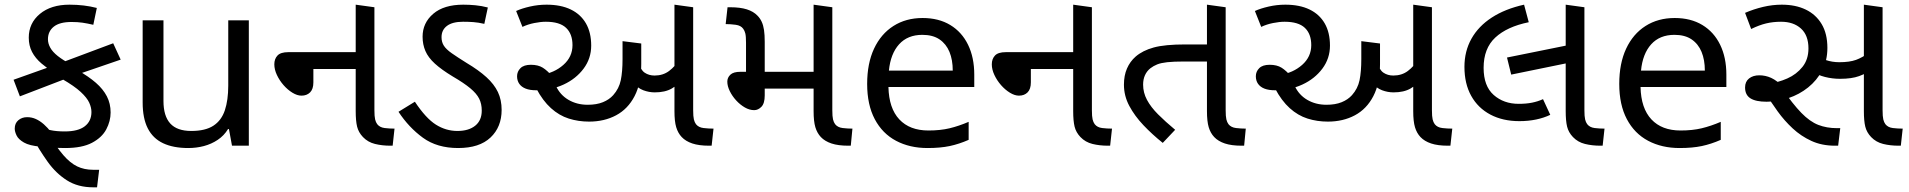

<svg xmlns="http://www.w3.org/2000/svg" viewBox="-20 -623 8164 821"><path d="M379 178Q313 178 266 148Q219 118 184 69Q149 20 117 -38L96 -109Q125 -93 148 -82.5Q171 -72 196 -66.5Q221 -61 257 -61Q314 -61 342.5 -83Q371 -105 371 -144Q371 -163 361.5 -184Q352 -205 325 -230Q298 -255 246 -285L219 -306Q184 -329 157.5 -351.5Q131 -374 117 -401Q103 -428 103 -462Q103 -524 150.5 -563.5Q198 -603 277 -603Q309 -603 338 -599.5Q367 -596 394 -589L379 -517Q353 -523 332.5 -526Q312 -529 286 -529Q235 -529 210 -509Q185 -489 185 -455Q185 -437 195 -419Q205 -401 227 -383.5Q249 -366 285 -347L313 -322Q359 -296 390 -269Q421 -242 437 -211Q453 -180 453 -142Q453 -105 434.5 -70Q416 -35 373.5 -12.5Q331 10 259 10Q234 10 205 8Q176 6 153 4Q106 0 82.5 -13.5Q59 -27 51 -43.5Q43 -60 43 -73Q43 -96 58.5 -109Q74 -122 96 -122Q116 -122 133.5 -114Q151 -106 167.5 -91.5Q184 -77 200 -56L188 -48Q222 7 251 40.5Q280 74 310 88.5Q340 103 378 103H404L395 178ZM65 -211 38 -282 229 -350 464 -438 496 -368 289 -297Z M1044 -536V0H972L959 -71H955Q938 -43 911 -25Q884 -7 852 1.5Q820 10 785 10Q721 10 677.5 -10.5Q634 -31 612 -74Q590 -117 590 -185V-536H679V-191Q679 -127 708 -95Q737 -63 798 -63Q858 -63 892.5 -85.5Q927 -108 941.5 -151.5Q956 -195 956 -257V-536Z M1649 0Q1614 0 1583.5 -7.5Q1553 -15 1532 -37Q1513 -57 1507 -81.5Q1501 -106 1501 -148V-603L1581 -592V-152Q1581 -125 1584 -112.5Q1587 -100 1593 -92Q1604 -78 1625 -75.5Q1646 -73 1667 -73L1659 0ZM1269 -214Q1251 -214 1230.5 -226.5Q1210 -239 1192.5 -259Q1175 -279 1164 -302.5Q1153 -326 1153 -348Q1153 -371 1166.5 -385.5Q1180 -400 1213 -400H1537V-328H1320V-271Q1320 -242 1306 -228Q1292 -214 1269 -214Z M1939 10Q1849 10 1788.5 -34Q1728 -78 1684 -145L1754 -188Q1801 -117 1844 -90Q1887 -63 1936 -63Q1984 -63 2012 -85.5Q2040 -108 2040 -150Q2040 -179 2029 -201Q2018 -223 1991 -245.5Q1964 -268 1916 -296Q1868 -325 1839.5 -351Q1811 -377 1799 -405Q1787 -433 1787 -466Q1787 -525 1832.5 -564Q1878 -603 1961 -603Q1987 -603 2013 -600.5Q2039 -598 2066 -591L2051 -521Q2025 -527 2004 -528.5Q1983 -530 1960 -530Q1915 -530 1891.5 -512.5Q1868 -495 1868 -464Q1868 -443 1878 -427.5Q1888 -412 1911.5 -395.5Q1935 -379 1975 -354Q2027 -323 2060 -293Q2093 -263 2109 -229.5Q2125 -196 2125 -153Q2125 -80 2077.5 -35Q2030 10 1939 10Z M2499 -103Q2453 -103 2412 -116Q2371 -129 2336 -160.5Q2301 -192 2273 -245L2294 -303Q2350 -311 2389 -345.5Q2428 -380 2428 -430Q2428 -478 2400.5 -504Q2373 -530 2314 -530Q2292 -530 2264.5 -524.5Q2237 -519 2214 -508L2187 -576Q2211 -587 2246 -595Q2281 -603 2317 -603Q2378 -603 2420.5 -582.5Q2463 -562 2485.5 -523Q2508 -484 2508 -428Q2508 -373 2475.5 -329.5Q2443 -286 2390 -261.5Q2337 -237 2273 -237Q2246 -237 2228 -244Q2210 -251 2200.5 -264.5Q2191 -278 2191 -297Q2191 -317 2205.5 -331.5Q2220 -346 2250 -346Q2281 -346 2301 -333.5Q2321 -321 2343 -295L2357 -256Q2375 -217 2411 -196Q2447 -175 2493 -175Q2531 -175 2558 -186Q2585 -197 2602 -216Q2627 -244 2634.5 -280Q2642 -316 2642 -371V-447L2722 -437V-349Q2722 -267 2693.5 -212Q2665 -157 2614.5 -130Q2564 -103 2499 -103ZM2780 -228Q2755 -228 2731 -237Q2707 -246 2687 -269Q2667 -292 2653 -333L2711 -356Q2719 -324 2737 -312Q2755 -300 2779 -300Q2815 -300 2841 -319.5Q2867 -339 2889 -373L2906 -291Q2881 -261 2852.5 -244.5Q2824 -228 2780 -228ZM3012 0Q2969 0 2940.5 -9.5Q2912 -19 2895 -37Q2879 -54 2871.5 -79Q2864 -104 2864 -148V-603L2944 -592V-152Q2944 -125 2947 -112.5Q2950 -100 2956 -92Q2967 -78 2988.5 -75.5Q3010 -73 3031 -73L3023 0Z M3607 0Q3564 0 3535.5 -9.5Q3507 -19 3490 -37Q3474 -54 3466.5 -79Q3459 -104 3459 -148V-603L3539 -592V-152Q3539 -125 3542 -112.5Q3545 -100 3551 -92Q3562 -78 3583.5 -75.5Q3605 -73 3625 -73L3618 0ZM3205 -152Q3185 -152 3165 -163.5Q3145 -175 3128 -193.5Q3111 -212 3100.5 -233.5Q3090 -255 3090 -274Q3090 -291 3103 -303.5Q3116 -316 3146 -316H3471V-244H3250V-215Q3250 -181 3236 -166.5Q3222 -152 3205 -152ZM3170 -300V-440Q3170 -468 3167 -480Q3164 -492 3158 -500Q3148 -514 3126 -517Q3104 -520 3083 -520L3091 -592H3102Q3145 -592 3173.5 -583Q3202 -574 3219 -556Q3230 -545 3237 -530Q3244 -515 3247 -494.5Q3250 -474 3250 -444V-300Z M3925 -546Q3994 -546 4043.5 -516Q4093 -486 4119.5 -431.5Q4146 -377 4146 -304V-251H3779Q3781 -160 3825.5 -112.5Q3870 -65 3950 -65Q4001 -65 4040.5 -74.5Q4080 -84 4122 -102V-25Q4081 -7 4041 1.5Q4001 10 3946 10Q3870 10 3811.5 -21Q3753 -52 3720.5 -113.5Q3688 -175 3688 -264Q3688 -352 3717.5 -415Q3747 -478 3800.5 -512Q3854 -546 3925 -546ZM3924 -474Q3861 -474 3824.5 -433.5Q3788 -393 3781 -321H4054Q4054 -367 4040 -401Q4026 -435 3997.5 -454.5Q3969 -474 3924 -474Z M4717 0Q4682 0 4651.5 -7.5Q4621 -15 4600 -37Q4581 -57 4575 -81.5Q4569 -106 4569 -148V-603L4649 -592V-152Q4649 -125 4652 -112.5Q4655 -100 4661 -92Q4672 -78 4693 -75.5Q4714 -73 4735 -73L4727 0ZM4337 -214Q4319 -214 4298.5 -226.5Q4278 -239 4260.5 -259Q4243 -279 4232 -302.5Q4221 -326 4221 -348Q4221 -371 4234.5 -385.5Q4248 -400 4281 -400H4605V-328H4388V-271Q4388 -242 4374 -228Q4360 -214 4337 -214Z M4952 -12Q4907 -48 4869.5 -87.5Q4832 -127 4809 -170Q4786 -213 4786 -261Q4786 -300 4799 -330Q4812 -360 4836 -381Q4866 -407 4913.5 -420Q4961 -433 5049 -433H5161V-360H5043Q4998 -360 4971 -357Q4944 -354 4928 -347.5Q4912 -341 4899 -331Q4884 -319 4876 -301.5Q4868 -284 4868 -261Q4868 -227 4884.5 -196Q4901 -165 4932 -134Q4963 -103 5005 -68ZM5289 0Q5246 0 5217.5 -9.5Q5189 -19 5172 -37Q5156 -54 5148.5 -79Q5141 -104 5141 -148V-603L5221 -592V-152Q5221 -125 5224 -112.5Q5227 -100 5233 -92Q5244 -78 5265.5 -75.5Q5287 -73 5307 -73L5300 0Z M5658 -103Q5612 -103 5571 -116Q5530 -129 5495 -160.5Q5460 -192 5432 -245L5453 -303Q5509 -311 5548 -345.5Q5587 -380 5587 -430Q5587 -478 5559.5 -504Q5532 -530 5473 -530Q5451 -530 5423.5 -524.5Q5396 -519 5373 -508L5346 -576Q5370 -587 5405 -595Q5440 -603 5476 -603Q5537 -603 5579.5 -582.5Q5622 -562 5644.5 -523Q5667 -484 5667 -428Q5667 -373 5634.5 -329.5Q5602 -286 5549 -261.5Q5496 -237 5432 -237Q5405 -237 5387 -244Q5369 -251 5359.5 -264.5Q5350 -278 5350 -297Q5350 -317 5364.5 -331.5Q5379 -346 5409 -346Q5440 -346 5460 -333.5Q5480 -321 5502 -295L5516 -256Q5534 -217 5570 -196Q5606 -175 5652 -175Q5690 -175 5717 -186Q5744 -197 5761 -216Q5786 -244 5793.5 -280Q5801 -316 5801 -371V-447L5881 -437V-349Q5881 -267 5852.5 -212Q5824 -157 5773.5 -130Q5723 -103 5658 -103ZM5939 -228Q5914 -228 5890 -237Q5866 -246 5846 -269Q5826 -292 5812 -333L5870 -356Q5878 -324 5896 -312Q5914 -300 5938 -300Q5974 -300 6000 -319.5Q6026 -339 6048 -373L6065 -291Q6040 -261 6011.5 -244.5Q5983 -228 5939 -228ZM6171 0Q6128 0 6099.5 -9.5Q6071 -19 6054 -37Q6038 -54 6030.5 -79Q6023 -104 6023 -148V-603L6103 -592V-152Q6103 -125 6106 -112.5Q6109 -100 6115 -92Q6126 -78 6147.5 -75.5Q6169 -73 6190 -73L6182 0Z M6477 -105Q6406 -105 6353 -133Q6300 -161 6271 -213Q6242 -265 6242 -337Q6242 -404 6272 -457.5Q6302 -511 6359 -548Q6416 -585 6497 -603L6517 -528Q6424 -509 6374 -462.5Q6324 -416 6324 -333Q6324 -255 6367 -217Q6410 -179 6474 -179Q6506 -179 6531 -184Q6556 -189 6578 -199L6609 -132Q6582 -119 6548.5 -112Q6515 -105 6477 -105ZM6442 -304 6424 -377 6691 -431V-355ZM6823 0Q6788 0 6757.5 -7.5Q6727 -15 6706 -37Q6687 -57 6681 -81.5Q6675 -106 6675 -148V-603L6755 -592V-152Q6755 -125 6758 -112.5Q6761 -100 6767 -92Q6778 -78 6799 -75.5Q6820 -73 6841 -73L6833 0Z M7141 -546Q7210 -546 7259.5 -516Q7309 -486 7335.5 -431.5Q7362 -377 7362 -304V-251H6995Q6997 -160 7041.5 -112.5Q7086 -65 7166 -65Q7217 -65 7256.5 -74.5Q7296 -84 7338 -102V-25Q7297 -7 7257 1.5Q7217 10 7162 10Q7086 10 7027.5 -21Q6969 -52 6936.5 -113.5Q6904 -175 6904 -264Q6904 -352 6933.5 -415Q6963 -478 7016.5 -512Q7070 -546 7141 -546ZM7140 -474Q7077 -474 7040.5 -433.5Q7004 -393 6997 -321H7270Q7270 -367 7256 -401Q7242 -435 7213.5 -454.5Q7185 -474 7140 -474Z M7826 0Q7770 0 7725.5 -20.5Q7681 -41 7645.5 -74Q7610 -107 7581.5 -146.5Q7553 -186 7529 -225L7540 -265Q7583 -270 7622.5 -287.5Q7662 -305 7687.5 -337Q7713 -369 7713 -416Q7713 -472 7681 -501Q7649 -530 7596 -530Q7562 -530 7532.5 -523Q7503 -516 7468 -499L7442 -568Q7479 -584 7519 -593.5Q7559 -603 7599 -603Q7658 -603 7701.5 -582Q7745 -561 7769.5 -520Q7794 -479 7794 -418Q7794 -364 7771.5 -321.5Q7749 -279 7711.5 -249Q7674 -219 7627.5 -203.5Q7581 -188 7534 -188Q7488 -188 7465 -202.5Q7442 -217 7442 -249Q7442 -274 7459 -287.5Q7476 -301 7503 -301Q7529 -301 7553.5 -290Q7578 -279 7612 -246H7599Q7646 -178 7682.5 -140.5Q7719 -103 7755 -89Q7791 -75 7835 -75H7849L7840 0ZM7848 -286Q7815 -286 7783.5 -294Q7752 -302 7729 -318L7738 -389Q7759 -376 7786.5 -366.5Q7814 -357 7845 -357Q7889 -357 7916.5 -367Q7944 -377 7975 -400L7990 -329Q7961 -309 7929.5 -297.5Q7898 -286 7848 -286ZM8098 0Q8063 0 8032.5 -7.5Q8002 -15 7981 -37Q7962 -57 7956 -81.5Q7950 -106 7950 -148V-603L8030 -592V-152Q8030 -125 8033 -112.5Q8036 -100 8042 -92Q8053 -78 8074 -75.5Q8095 -73 8116 -73L8108 0Z"/></svg>

Font: lguzrati05
Style: Book
Weight: 400
Designer: Jelle Bosma - Monotype Design Team, Universal Thirst
Foundry: Monotype Imaging Inc.
Version: Version 2.106